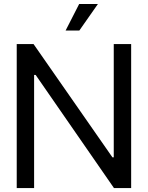

<svg xmlns="http://www.w3.org/2000/svg" viewBox="-20 -950 747 970"><path d="M642.6 -727.5V0H555.7L160.2 -571.3H152.3V0H64.5V-727.5H149.4L547.9 -155.3H554.7V-727.5ZM311.5 -795.9 379.9 -929.7H474.6L380.9 -795.9Z"/></svg>

Font: Inter Tight
Style: Regular
Weight: 400
Designer: Rasmus Andersson
Foundry: rsms
Version: Version 3.002